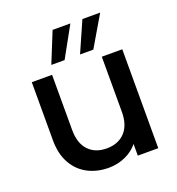

<svg xmlns="http://www.w3.org/2000/svg" viewBox="-139 -884 928 1005"><g transform="rotate(-20 324.5 -381.5)"><path d="M574 -551V0H460V-65Q433 -31 389.5 -11.5Q346 8 297 8Q232 8 180.5 -19Q129 -46 99.5 -99Q70 -152 70 -227V-551H183V-244Q183 -170 220 -130.5Q257 -91 321 -91Q385 -91 422.5 -130.5Q460 -170 460 -244V-551ZM271 -601H197L266 -771H365ZM432 -771H531L431 -601H357Z"/></g></svg>

Font: Poppins-Tabular Medium
Style: Regular
Weight: 500
Designer: Ninad Kale (Devanagari), Jonny Pinhorn (Latin)
Foundry: Indian Type Foundry
Version: Version 4.004